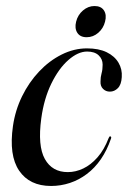

<svg xmlns="http://www.w3.org/2000/svg" viewBox="-20 -607 424 637"><path d="M269 -436Q239 -436 207 -408Q175 -380 150.5 -330Q126 -280 117 -214.5Q104.5 -123 128.8 -79.5Q153 -36 205 -36Q231 -36 256.2 -48Q281.5 -60 303.5 -85Q325.5 -110 340.5 -149Q342 -152.5 343.2 -153.8Q344.5 -155 346 -154.5Q348 -154.5 348.8 -152.2Q349.5 -150 348 -146.5Q335 -108.5 314.8 -79Q294.5 -49.5 268.2 -29.8Q242 -10 211.8 0Q181.5 10 149.5 10Q78 10 43.5 -40.8Q9 -91.5 23 -189Q30.5 -241 53.2 -287.5Q76 -334 109.8 -369.8Q143.5 -405.5 184.5 -426Q225.5 -446.5 268.5 -446.5Q307.5 -446.5 333.8 -433.8Q360 -421 373 -399.2Q386 -377.5 384 -351Q382.5 -326 371 -314.5Q359.5 -303 344.5 -303Q331 -303 321.8 -312.2Q312.5 -321.5 313.5 -337Q313.5 -351.5 317 -363.8Q320.5 -376 320.5 -392.5Q320.5 -411 307.2 -423.5Q294 -436 269 -436ZM267.5 -483.5Q246 -483.5 236.5 -498.2Q227 -513 232.5 -535Q238 -557.5 255.2 -572.2Q272.5 -587 293.5 -587Q315.5 -587 325 -572.2Q334.5 -557.5 328.5 -535Q323 -513 306 -498.2Q289 -483.5 267.5 -483.5Z"/></svg>

Font: Fraunces 120pt
Style: Italic
Weight: 400
Italic angle: -16°
Version: Version 1.000;[b76b70a41]